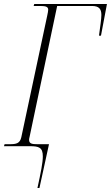

<svg xmlns="http://www.w3.org/2000/svg" viewBox="-38 -734 557 964"><path d="M-18 0H112C157 0 177 6 177 51C177 83 167 132 150 210H160L208 -10H150C124 -10 108 -12 108 -32C108 -36 109 -41 111 -49L249 -704H424C459 -704 471 -689 471 -659C471 -637 465 -602 459 -555H469L499 -714H134L131 -704H165C192 -704 204 -700 204 -685C204 -678 202 -670 199 -655L69 -45C62 -14 44 -10 11 -10H-15Z"/></svg>

Font: Noto Serif Display ExtraCondensed ExtraLight
Style: Italic
Weight: 200
Width: 2
Italic angle: -12°
Designer: Monotype Design Team
Foundry: Monotype Imaging Inc.
Version: Version 2.009